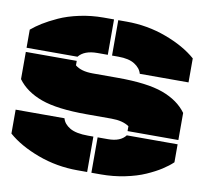

<svg xmlns="http://www.w3.org/2000/svg" viewBox="-80 -796 948 892"><g transform="rotate(10 394.5 -350.0)"><path d="M250 -509.8H9.8V-595.2Q31.7 -613.8 59.6 -631.1Q87.4 -648.4 128.9 -667.5Q170.4 -686.5 225.1 -698.2Q279.8 -710 337.9 -710H387.2V-543H337.9Q276.4 -543 250 -509.8ZM9.8 -105V-217.8H240.2Q247.1 -191.4 276.1 -174.3Q305.2 -157.2 361.8 -157.2H387.2V9.8H341.8Q243.7 9.8 154.5 -23.2Q65.4 -56.2 9.8 -105ZM9.8 -361.8V-490.2H250V-469.2Q278.3 -445.8 333 -445.8H451.2Q590.3 -445.8 665.3 -418.5Q740.2 -391.1 778.8 -337.9V-210H539.1V-232.9Q508.8 -253.9 456.1 -253.9H337.9Q198.7 -253.9 123.5 -281.2Q48.3 -308.6 9.8 -361.8ZM407.2 9.8V-157.2H456.1Q514.6 -157.2 539.1 -189.9H778.8V-105Q758.8 -85.9 730 -67.4Q701.2 -48.8 660.4 -30.8Q619.6 -12.7 564.9 -1.5Q510.3 9.8 451.2 9.8ZM407.2 -543V-710H446.8Q544.9 -710 634 -677Q723.1 -644 778.8 -595.2V-481.9H548.8Q542 -507.8 514.4 -525.4Q486.8 -543 437 -543Z"/></g></svg>

Font: Nastup Basic
Style: Regular
Weight: 400
Designer: Maksym Kobuzan
Foundry: Zakznak
Version: Version 1.020;FEAKit 1.0